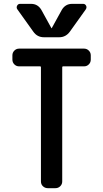

<svg xmlns="http://www.w3.org/2000/svg" viewBox="-20 -985 540 1005"><path d="M80.1 -637.7Q65.4 -637.7 55.2 -647.9Q44.9 -658.2 44.9 -672.9V-695.3Q44.9 -710 55.2 -720.2Q65.4 -730.5 80.1 -730.5H419.9Q434.6 -730.5 444.8 -720.2Q455.1 -710 455.1 -695.3V-672.9Q455.1 -658.2 444.8 -647.9Q434.6 -637.7 419.9 -637.7H309.6Q305.7 -637.7 305.7 -632.8V-35.2Q305.7 -20.5 295.4 -10.3Q285.2 0 269.5 0H230.5Q215.8 0 205.1 -9.8Q194.3 -19.5 194.3 -35.2V-632.8Q194.3 -637.7 190.4 -637.7ZM357.4 -964.8H415Q425.8 -964.8 430.7 -955.1Q435.5 -945.3 428.7 -935.5L345.7 -819.3Q324.2 -790 290 -790H210Q174.8 -790 154.3 -819.3L71.3 -935.5Q64.5 -944.3 69.3 -954.6Q74.2 -964.8 85 -964.8H142.6Q177.7 -964.8 196.3 -933.6L249 -837.9Q249 -836.9 250 -836.9Q251 -836.9 251 -837.9L303.7 -933.6Q322.3 -964.8 357.4 -964.8Z"/></svg>

Font: Rounded-L Mgen+ 1m medium
Style: Regular
Weight: 500
Designer: [Source Han Sans]
Ryoko NISHIZUKA  (kana & ideographs); Paul D. Hunt (Latin, Greek & Cyrillic); Wenlong ZHANG  (bopomofo
Version: Version 1.059.20150602